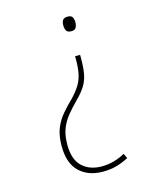

<svg xmlns="http://www.w3.org/2000/svg" viewBox="-111 -618 722 889"><g transform="rotate(-15 250.0 -173.0)"><path d="M299 -541Q316 -541 321.5 -531Q327 -521 327 -507Q327 -493 321.5 -482Q316 -471 299 -471Q281 -471 275 -481Q269 -491 269 -506Q269 -522 275 -531.5Q281 -541 299 -541ZM309 -339Q309 -294 303.5 -264Q298 -234 283 -209.5Q268 -185 240 -157Q211 -128 189.5 -101.5Q168 -75 156 -43.5Q144 -12 144 32Q144 103 179.5 136.5Q215 170 273 170Q331 170 385 140L396 163Q366 179 336.5 187Q307 195 272 195Q202 195 159.5 154.5Q117 114 117 31Q117 -19 131 -53.5Q145 -88 169 -116Q193 -144 222 -172Q247 -199 260.5 -222Q274 -245 279.5 -273Q285 -301 285 -340V-355H309Z"/></g></svg>

Font: Noto Sans Mono ExtraCondensed Thin
Style: Regular
Weight: 100
Width: 2
Designer: Monotype Design Team
Foundry: Monotype Imaging Inc.
Version: Version 2.014; ttfautohint (v1.8.4.7-5d5b)